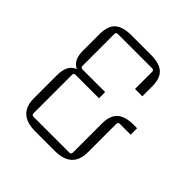

<svg xmlns="http://www.w3.org/2000/svg" viewBox="-173 -770 905 905"><g transform="rotate(45 279.5 -317.5)"><path d="M325 3H195Q80 3 80 -103V-257Q80 -327 126 -343Q85 -363 85 -423V-535Q85 -590 111.5 -614Q138 -638 195 -638H325Q382 -638 408.5 -614Q435 -590 435 -535V-471H386V-585Q386 -597 374 -597H146Q134 -597 134 -585V-373Q134 -361 146 -361H297V-320H141Q129 -320 129 -308V-52Q129 -40 141 -40H379Q391 -40 391 -52V-246Q391 -298 417.5 -322.5Q444 -347 501 -347H524V-304H452Q440 -304 440 -292V-103Q440 3 325 3Z"/></g></svg>

Font: Gemunu Libre ExtraLight
Style: Regular
Weight: 200
Designer: Puspanada Ekanayake, Sola Matas, Pathum Egodawatta, Kosala Senevirathne
Foundry: mooniak
Version: Version 1.100